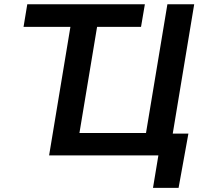

<svg xmlns="http://www.w3.org/2000/svg" viewBox="-20 -748 974 924"><path d="M93.3 -618.7 111.3 -727.5H677.2L658.7 -618.7ZM793.9 0H216.3L336.9 -727.5H465.3L362.3 -107.9H682.6L785.6 -727.5H914.6ZM716.3 156.2 742.2 0H701.7L719.2 -105H886.7L839.4 156.2Z"/></svg>

Font: Inter 20pt SemiBold
Style: Italic
Weight: 600
Italic angle: -9.3988°
Version: Version 4.001;git-66647c0bb